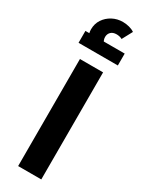

<svg xmlns="http://www.w3.org/2000/svg" viewBox="-257 -1050 843 1092"><g transform="rotate(30 164.0 -504.0)"><path d="M88 0V-703H240V0ZM99 -789Q79 -813 68.5 -835Q58 -857 58 -881Q58 -918 77 -946.5Q96 -975 127 -991.5Q158 -1008 195 -1008Q216 -1008 237 -1002.5Q258 -997 272 -987L236 -920Q227 -925 217.5 -927Q208 -929 199 -929Q175 -929 162 -916Q149 -903 149 -883Q149 -871 154 -860Q159 -849 169 -838ZM35 -779V-857H293V-779Z"/></g></svg>

Font: Cairo Play ExtraBold
Style: Regular
Weight: 800
Version: Version 3.119